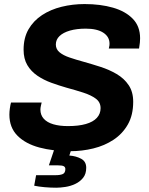

<svg xmlns="http://www.w3.org/2000/svg" viewBox="-20 -718 719 927"><path d="M319.4 12Q236.8 12 170 -5.8Q103.3 -23.7 64.3 -62.9Q25.3 -102.1 25.3 -164.7Q25.3 -178.7 27.6 -194.8Q29.9 -211 33.1 -222.8H181.1Q179.4 -216.4 177.3 -206.5Q175.1 -196.7 175.1 -188.9Q175.1 -162.8 191.2 -144.8Q207.4 -126.8 237.4 -118Q267.4 -109.2 308.2 -109.2Q359.5 -109.2 394.5 -119.3Q429.6 -129.3 447.6 -148.9Q465.6 -168.5 465.6 -195.7Q465.6 -224.7 442.4 -241.8Q419.2 -258.9 381.8 -270.9Q344.5 -282.9 301.5 -294.5Q265 -305 228.1 -318.3Q191.3 -331.6 160.6 -352.4Q130 -373.2 111.9 -403.7Q93.9 -434.2 93.9 -478.2Q93.9 -535.4 117.8 -576.7Q141.7 -617.9 183 -645.1Q224.4 -672.2 277.5 -685.3Q330.7 -698.4 388.3 -698.4Q465 -698.4 525.5 -681Q585.9 -663.6 621.1 -627.3Q656.4 -591 656.4 -533Q656.4 -524.2 655.4 -513Q654.4 -501.8 651.4 -483.8H505.4Q508 -494 508.4 -499Q508.8 -504.1 508.8 -507.3Q508.8 -540.5 478.8 -560.1Q448.7 -579.7 394.2 -579.7Q350.3 -579.7 317.6 -570.3Q284.9 -560.8 267.3 -543.8Q249.6 -526.9 249.6 -502.9Q249.6 -480.4 267.5 -465.5Q285.4 -450.6 316 -440.3Q346.6 -429.9 383.5 -419.8Q423.3 -408.7 465.2 -395.2Q507.2 -381.7 543.2 -360.6Q579.3 -339.4 601.2 -306.9Q623.1 -274.4 623.1 -226.7Q623.1 -162.5 597.4 -117.3Q571.7 -72.1 528.4 -43.4Q485.2 -14.7 430.9 -1.4Q376.6 12 319.4 12ZM251.7 188.3Q224.7 188.3 195.7 185.8Q166.7 183.2 145.1 178.6L154.3 127.8H248.4Q270.3 127.8 282.9 122.4Q295.5 116.9 295.5 98Q295.5 88.6 287.6 84.4Q279.7 80.3 259.2 80.3H216L248.9 -17.1H330.8L314.8 32.9Q347.2 35.3 371.8 48.5Q396.3 61.7 396.3 92Q396.3 122 381 140.9Q365.6 159.8 342.8 170.3Q320 180.9 295.2 184.6Q270.4 188.3 251.7 188.3Z"/></svg>

Font: Archivo Variable SemiBold
Style: Italic
Weight: 600
Italic angle: -10°
Designer: Hector Gatti
Foundry: Omnibus-Type
Version: Version 2.001